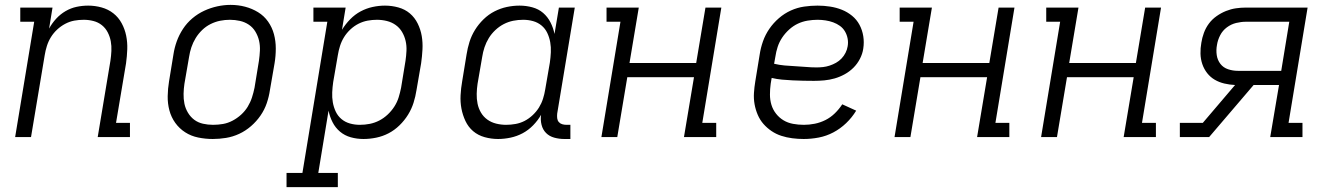

<svg xmlns="http://www.w3.org/2000/svg" viewBox="-20 -561 5440 786"><path d="M42 0 120 -472H63V-530H195L181 -444Q193 -466 210 -484.5Q227 -503 248.5 -515.5Q270 -528 293.5 -533Q317 -538 341 -538Q369 -538 396 -530.5Q423 -523 444 -506.5Q465 -490 478 -466Q491 -442 496.5 -415Q502 -388 501 -359.5Q500 -331 496 -302L455 -58H512V0H380L432 -312Q435 -332 436 -352.5Q437 -373 433.5 -392Q430 -411 421 -428.5Q412 -446 397 -458Q382 -470 362.5 -475Q343 -480 323 -480Q323 -480 323 -480Q323 -480 323 -480Q303 -480 284 -476.5Q265 -473 247 -463.5Q229 -454 214 -440Q199 -426 188.5 -409Q178 -392 172 -373Q166 -354 163 -335L107 0Z M851 8Q821 8 791.5 2Q762 -4 738 -19.5Q714 -35 697.5 -58Q681 -81 673.5 -109Q666 -137 666.5 -167.5Q667 -198 672 -228L690 -338Q694 -365 703.5 -391.5Q713 -418 729 -442.5Q745 -467 767.5 -486Q790 -505 816 -517Q842 -529 869.5 -535Q897 -541 924 -541Q955 -541 983.5 -533.5Q1012 -526 1036.5 -511Q1061 -496 1077.5 -472.5Q1094 -449 1101.5 -421Q1109 -393 1109 -362.5Q1109 -332 1104 -302L1085 -192Q1081 -165 1072 -138.5Q1063 -112 1046.5 -88Q1030 -64 1007.5 -44.5Q985 -25 959 -13Q933 -1 905.5 3.5Q878 8 851 8ZM852 -50Q873 -50 893 -53.5Q913 -57 932 -67Q951 -77 967 -91.5Q983 -106 994 -124Q1005 -142 1011.5 -162Q1018 -182 1022 -202L1040 -312Q1043 -333 1044 -354Q1045 -375 1040.5 -394.5Q1036 -414 1025.5 -431.5Q1015 -449 998.5 -460Q982 -471 962 -475.5Q942 -480 921 -480Q901 -480 881 -476Q861 -472 842 -462.5Q823 -453 807.5 -438Q792 -423 781 -405Q770 -387 763.5 -367.5Q757 -348 754 -328L735 -218Q732 -198 731.5 -177Q731 -156 735 -136.5Q739 -117 749.5 -99.5Q760 -82 775.5 -70.5Q791 -59 811 -54.5Q831 -50 852 -50Z M1153 205V147H1218L1320 -472H1263V-530H1395L1380 -439Q1394 -462 1413.5 -482Q1433 -502 1456.5 -514.5Q1480 -527 1505.5 -532.5Q1531 -538 1556 -538Q1584 -538 1611 -530.5Q1638 -523 1658 -506Q1678 -489 1690 -464.5Q1702 -440 1706.5 -413.5Q1711 -387 1709.5 -358.5Q1708 -330 1704 -302L1685 -192Q1681 -166 1673 -140.5Q1665 -115 1650.5 -91.5Q1636 -68 1615.5 -48Q1595 -28 1571 -15.5Q1547 -3 1520.5 2.5Q1494 8 1468 8Q1441 8 1416 1Q1391 -6 1372 -22Q1353 -38 1341.5 -60.5Q1330 -83 1325 -108L1283 147H1363V205ZM1453 -50Q1474 -50 1494 -54Q1514 -58 1532.5 -67.5Q1551 -77 1567 -92Q1583 -107 1594.5 -125Q1606 -143 1612 -162.5Q1618 -182 1622 -202L1640 -312Q1643 -332 1644 -353Q1645 -374 1640.5 -393.5Q1636 -413 1626 -430Q1616 -447 1600 -458.5Q1584 -470 1564 -475Q1544 -480 1523 -480Q1504 -480 1485 -476.5Q1466 -473 1448 -464Q1430 -455 1414.5 -440.5Q1399 -426 1388.5 -409Q1378 -392 1372 -373Q1366 -354 1363 -335L1344 -225Q1341 -204 1340 -183Q1339 -162 1342.5 -142Q1346 -122 1354.5 -104Q1363 -86 1378 -73.5Q1393 -61 1412.5 -55.5Q1432 -50 1453 -50Z M2019 8Q1991 8 1964 0.5Q1937 -7 1917 -24Q1897 -41 1885.5 -65.5Q1874 -90 1869 -116.5Q1864 -143 1865.5 -171.5Q1867 -200 1872 -228L1890 -338Q1894 -364 1902 -389.5Q1910 -415 1924.5 -438.5Q1939 -462 1959.5 -482Q1980 -502 2004.5 -514.5Q2029 -527 2055 -532.5Q2081 -538 2107 -538Q2134 -538 2159.5 -531Q2185 -524 2203.5 -508Q2222 -492 2233.5 -469.5Q2245 -447 2250 -422L2268 -530H2333L2261 -96Q2260 -86 2261 -77Q2262 -68 2267.5 -61.5Q2273 -55 2281.5 -52.5Q2290 -50 2299 -50H2315V8H2290Q2269 8 2249 2.5Q2229 -3 2215.5 -16.5Q2202 -30 2197 -50Q2192 -70 2195 -91Q2182 -68 2162.5 -48Q2143 -28 2119.5 -15.5Q2096 -3 2070 2.5Q2044 8 2019 8ZM2052 -50Q2071 -50 2090.5 -53.5Q2110 -57 2127.5 -66Q2145 -75 2160.5 -89.5Q2176 -104 2186.5 -121Q2197 -138 2203 -157Q2209 -176 2212 -195L2231 -305Q2234 -326 2235 -347Q2236 -368 2232.5 -388Q2229 -408 2220.5 -426Q2212 -444 2197 -456.5Q2182 -469 2162.5 -474.5Q2143 -480 2122 -480Q2101 -480 2081 -476Q2061 -472 2042.5 -462.5Q2024 -453 2008 -438Q1992 -423 1981 -405Q1970 -387 1963.5 -367.5Q1957 -348 1954 -328L1935 -218Q1932 -198 1931.5 -177Q1931 -156 1935 -136.5Q1939 -117 1949 -100Q1959 -83 1975 -71.5Q1991 -60 2011 -55Q2031 -50 2052 -50Z M2442 0 2520 -472H2463V-530H2595L2557 -303H2830L2868 -530H2933L2855 -58H2912V0H2780L2821 -245H2548L2507 0Z M3270 8Q3247 8 3223.5 5Q3200 2 3178.5 -5Q3157 -12 3138.5 -24.5Q3120 -37 3105.5 -53.5Q3091 -70 3082 -91Q3073 -112 3069 -134.5Q3065 -157 3066.5 -180.5Q3068 -204 3072 -228L3090 -338Q3094 -365 3103.5 -392Q3113 -419 3129.5 -443Q3146 -467 3168.5 -486.5Q3191 -506 3217.5 -518Q3244 -530 3272 -534Q3300 -538 3327 -538Q3353 -538 3378.5 -534Q3404 -530 3426.5 -521Q3449 -512 3468 -496.5Q3487 -481 3498.5 -459.5Q3510 -438 3514 -413Q3518 -388 3514 -362Q3511 -341 3500.5 -320.5Q3490 -300 3474 -284Q3458 -268 3438 -257Q3418 -246 3397 -240Q3376 -234 3354.5 -232Q3333 -230 3312 -230Q3290 -230 3268.5 -230.5Q3247 -231 3225 -232Q3203 -233 3181.5 -235Q3160 -237 3139 -242L3135 -218Q3132 -196 3132 -174Q3132 -152 3138 -132Q3144 -112 3157 -95.5Q3170 -79 3187.5 -68.5Q3205 -58 3226.5 -54Q3248 -50 3271 -50Q3293 -50 3315.5 -54.5Q3338 -59 3359 -69.5Q3380 -80 3397.5 -97Q3415 -114 3428 -134L3485 -108Q3468 -80 3444 -57Q3420 -34 3391.5 -19Q3363 -4 3332 2Q3301 8 3270 8ZM3323 -285Q3336 -285 3349.5 -286.5Q3363 -288 3376.5 -292.5Q3390 -297 3402.5 -304Q3415 -311 3425 -321.5Q3435 -332 3441.5 -345Q3448 -358 3450 -371Q3453 -387 3450 -403Q3447 -419 3439 -432.5Q3431 -446 3418.5 -455Q3406 -464 3391 -469.5Q3376 -475 3359.5 -477.5Q3343 -480 3327 -480Q3307 -480 3286 -476.5Q3265 -473 3246 -464Q3227 -455 3210.5 -440Q3194 -425 3182 -407Q3170 -389 3163.5 -369Q3157 -349 3154 -328L3149 -300Q3170 -295 3191.5 -293Q3213 -291 3235 -290Q3257 -289 3279 -287Q3301 -285 3323 -285Z M3642 0 3720 -472H3663V-530H3795L3757 -303H4030L4068 -530H4133L4055 -58H4112V0H3980L4021 -245H3748L3707 0Z M4242 0 4320 -472H4263V-530H4395L4357 -303H4630L4668 -530H4733L4655 -58H4712V0H4580L4621 -245H4348L4307 0Z M4810 0V-58H4904L5036 -213Q5014 -214 4992.5 -219Q4971 -224 4953 -234.5Q4935 -245 4922 -261.5Q4909 -278 4902 -298.5Q4895 -319 4894.5 -341.5Q4894 -364 4898 -386Q4901 -406 4908.5 -426.5Q4916 -447 4929 -464.5Q4942 -482 4960.5 -495Q4979 -508 4999 -516Q5019 -524 5039.5 -527Q5060 -530 5081 -530H5333L5255 -58H5312V0H5180L5216 -213H5112L4930 0ZM5048 -271H5225L5258 -472H5081Q5061 -472 5040.5 -467Q5020 -462 5002.5 -449Q4985 -436 4975 -416.5Q4965 -397 4962 -377Q4958 -356 4961 -335.5Q4964 -315 4976 -299.5Q4988 -284 5007.5 -277.5Q5027 -271 5048 -271Z"/></svg>

Font: Iosevka Slab Light Extended
Style: Italic
Weight: 300
Width: 7
Italic angle: -9°
Monospace: yes
Designer: Belleve Invis
Foundry: Belleve Invis
Version: Version 11.1.0; ttfautohint (v1.8.3)